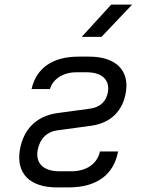

<svg xmlns="http://www.w3.org/2000/svg" viewBox="-20 -805 640 834"><path d="M335 -645H421L554 -785H463ZM279 9C400 9 474 -46 493 -147H414C403 -94 356 -61 290 -61H238C170 -61 135 -94 143 -150C152 -201 182 -233 231 -239L378 -259C460 -271 514 -322 527 -406C542 -501 481 -559 368 -559H321C209 -559 138 -510 117 -418H197C208 -459 252 -491 311 -491H357C423 -491 457 -458 449 -406C442 -364 415 -339 371 -333L231 -314C139 -302 81 -244 66 -152C50 -51 110 9 227 9Z"/></svg>

Font: JetBrains Mono Light
Style: Italic
Weight: 336
Italic angle: -9°
Monospace: yes
Designer: Philipp Nurullin, Konstantin Bulenkov
Foundry: JetBrains
Version: Version 2.305